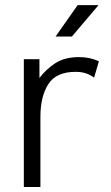

<svg xmlns="http://www.w3.org/2000/svg" viewBox="-20 -743 440 763"><path d="M354 -434.6Q338.9 -445.8 321 -451.7Q303.2 -457.5 280.3 -457.5Q203.1 -457.5 171.9 -408.4Q140.6 -359.4 140.6 -279.3V0H74.7V-507.8H136.7V-433.1Q162.1 -466.8 199.2 -491.5Q236.3 -516.1 294.9 -516.1Q336.9 -516.1 373 -499.5ZM265.6 -597.7H200.7L288.6 -722.7H371.6Z"/></svg>

Font: Giphurs Light
Style: Regular
Weight: 300
Version: Version 0.920; ttfautohint (v1.8.4.7-5d5b)